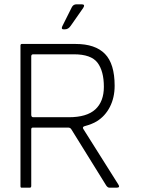

<svg xmlns="http://www.w3.org/2000/svg" viewBox="-20 -871 670 891"><path d="M134 -327H299Q383 -327 422.5 -363.5Q462 -400 462 -468Q462 -541 432.5 -580Q403 -619 323 -619H134Q126 -619 125 -611V-337Q126 -327 134 -327ZM296 -279H133Q125 -279 125 -271V-8Q125 0 118 0H80Q75 0 75 -7V-659Q75 -667 81 -667H331Q422 -667 467 -621Q512 -575 512 -473Q512 -418 490 -375Q468 -332 429 -308Q408 -295 371 -285Q361 -281 367 -272L529 -15Q539 0 521 0H488Q480 0 473 -10L311 -271Q306 -279 296 -279ZM269 -749 313 -837Q320 -851 335 -851H359Q377 -851 366 -834L308 -751Q297 -735 282 -735H274Q263 -735 269 -749Z"/></svg>

Font: Vivano Light
Style: Regular
Weight: 300
Designer: Joe Prince, Josias Burgherr
Version: Version 2.064;September 19, 2022;FontCreator 14.0.0.2877 64-